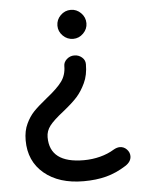

<svg xmlns="http://www.w3.org/2000/svg" viewBox="-51 -544 579 779"><g transform="rotate(-5 238.5 -154.5)"><path d="M207 -443.4Q207 -467.8 224.6 -485.4Q242.2 -502.9 266.6 -502.9Q290 -502.9 307.6 -485.4Q325.2 -467.8 325.2 -443.4Q325.2 -419.9 307.6 -402.3Q290 -384.8 266.6 -384.8Q242.2 -384.8 224.6 -402.3Q207 -419.9 207 -443.4ZM38.1 8.8Q38.1 -30.3 51.8 -58.6Q64.5 -85.9 83 -105.5Q101.6 -125 136.7 -153.3Q182.6 -189.5 201.7 -215.8Q220.7 -242.2 220.7 -278.3Q220.7 -293.9 233.9 -305.7Q247.1 -317.4 264.6 -317.4Q282.2 -317.4 295.4 -306.2Q308.6 -294.9 308.6 -278.3Q308.6 -233.4 293 -201.2Q278.3 -169.9 258.8 -147.9Q239.3 -126 200.2 -94.7Q160.2 -63.5 144 -42.5Q127.9 -21.5 127.9 3.9Q127.9 109.4 266.6 109.4Q300.8 109.4 333 101.1Q365.2 92.8 390.6 77.1Q404.3 69.3 416 69.3Q432.6 69.3 444.3 81.5Q456.1 93.8 456.1 109.4Q456.1 131.8 431.6 147.5Q391.6 172.9 350.6 183.6Q309.6 194.3 258.8 194.3Q158.2 194.3 98.1 144Q38.1 93.8 38.1 8.8Z"/></g></svg>

Font: KTXP_ComRound
Style: Medium
Weight: 500
Version: Version 1.01;May 16, 2022;FontCreator 13.0.0.2683 64-bit